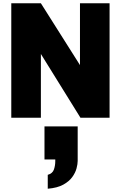

<svg xmlns="http://www.w3.org/2000/svg" viewBox="-20 -720 739 1174"><path d="M49 0V-700H230L469 -322V-700H650V0H472L230 -390V0ZM272 434V349Q301 341 309.5 317Q318 293 318 265V255H252V53H455V264Q455 283 448 309.5Q441 336 422 362.5Q403 389 367 409Q331 429 272 434Z"/></svg>

Font: Panamera Black
Style: Regular
Weight: 900
Designer: Bastien Sozeau
Foundry: NBR — Bastien Sozeau
Version: Version 3.002; ttfautohint (v1.8.4.7-5d5b);gftools[0.9.33]